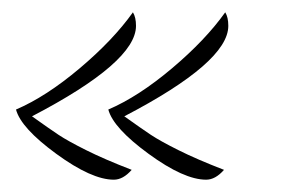

<svg xmlns="http://www.w3.org/2000/svg" viewBox="-20 -336 476 312"><path d="M196 -316Q201 -308 201 -294Q201 -235 32 -147Q60 -127 75 -117Q90 -107 120 -92Q150 -77 194 -60Q180 -44 165 -44Q129 -44 71.5 -86Q14 -128 6 -158Q55 -179 109.5 -225Q164 -271 196 -316ZM346 -316Q351 -308 351 -294Q351 -235 182 -147Q210 -127 225 -117Q240 -107 270 -92Q300 -77 344 -60Q330 -44 315 -44Q279 -44 221.5 -86Q164 -128 156 -158Q205 -179 259.5 -225Q314 -271 346 -316Z"/></svg>

Font: Dancing Script
Style: Regular
Weight: 400
Designer: Pablo Impallari
Foundry: Pablo Impallari. www.impallari.com
Version: Version 1.002